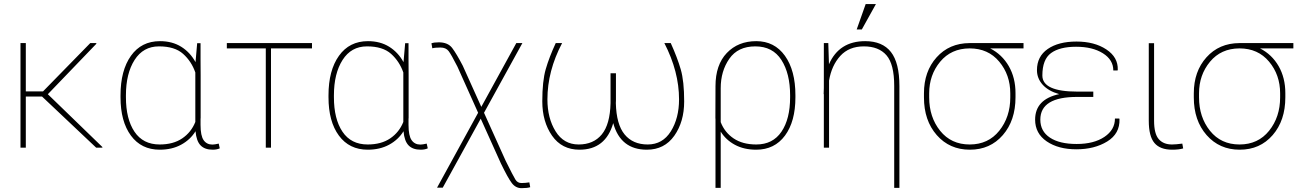

<svg xmlns="http://www.w3.org/2000/svg" viewBox="-20 -746 6556 970"><path d="M110.4 -258.3V0H83.5V-528.3H110.4V-284.2H197.3L436 -528.3H465.8L467.3 -525.4L221.7 -270L497.6 -2.9L496.6 0H465.8L192.4 -258.3Z M616.2 -254.4Q616.2 -145 659.4 -80.6Q702.6 -16.1 786.6 -16.1Q855.5 -16.1 900.9 -47.1Q946.3 -78.1 966.8 -129.9V-379.9Q947.3 -436 905 -473.9Q862.8 -511.7 783.2 -511.7Q703.6 -511.7 659.9 -443.1Q616.2 -374.5 616.2 -264.6ZM1054.7 10.3Q1014.6 10.3 993.4 -11.5Q972.2 -33.2 967.8 -83Q941.4 -40 895 -14.9Q848.6 10.3 787.1 10.3Q693.8 10.3 641.4 -61Q588.9 -132.3 588.9 -254.4V-264.6Q588.9 -390.1 641.6 -464.1Q694.3 -538.1 788.1 -538.1Q850.1 -538.1 895.5 -509.8Q940.9 -481.4 967.8 -432.1L976.1 -527.8H993.2V-445.8Q993.2 -363.8 993.7 -363.8V-148.4L993.2 -147.5V-114.7Q993.2 -60.1 1008.8 -37.8Q1024.4 -15.6 1053.2 -15.6Q1064 -15.6 1085 -20.5L1090.3 3.4Q1075.7 10.3 1054.7 10.3Z M1556.2 -501.5H1349.1V0H1322.8V-501.5H1126V-528.3H1556.2Z M1667 -254.4Q1667 -145 1710.2 -80.6Q1753.4 -16.1 1837.4 -16.1Q1906.2 -16.1 1951.7 -47.1Q1997.1 -78.1 2017.6 -129.9V-379.9Q1998 -436 1955.8 -473.9Q1913.6 -511.7 1834 -511.7Q1754.4 -511.7 1710.7 -443.1Q1667 -374.5 1667 -264.6ZM2105.5 10.3Q2065.4 10.3 2044.2 -11.5Q2022.9 -33.2 2018.6 -83Q1992.2 -40 1945.8 -14.9Q1899.4 10.3 1837.9 10.3Q1744.6 10.3 1692.1 -61Q1639.6 -132.3 1639.6 -254.4V-264.6Q1639.6 -390.1 1692.4 -464.1Q1745.1 -538.1 1838.9 -538.1Q1900.9 -538.1 1946.3 -509.8Q1991.7 -481.4 2018.6 -432.1L2026.9 -527.8H2043.9V-445.8Q2043.9 -363.8 2044.4 -363.8V-148.4L2043.9 -147.5V-114.7Q2043.9 -60.1 2059.6 -37.8Q2075.2 -15.6 2104 -15.6Q2114.7 -15.6 2135.7 -20.5L2141.1 3.4Q2126.5 10.3 2105.5 10.3Z M2196.8 -532.2Q2242.7 -532.2 2264.4 -503.7Q2286.1 -475.1 2317.9 -414.1L2411.6 -206.1L2588.4 -528.3H2619.1L2425.3 -176.3L2534.7 66.4Q2573.2 144 2584 161.4Q2594.7 178.7 2614.3 178.7Q2633.8 178.7 2654.3 175.3L2658.7 199.7Q2644 204.6 2614.7 204.6Q2585.4 204.6 2565.9 179.2Q2546.4 153.8 2510.3 79.1L2408.7 -146.5L2216.8 202.1H2188L2395.5 -176.3L2291 -409.2Q2260.3 -469.7 2246.6 -487.8Q2232.9 -505.9 2205.1 -505.9Q2177.2 -505.9 2164.1 -502L2159.7 -527.3Q2172.9 -532.2 2196.8 -532.2Z M2745.6 -244.1Q2745.6 -148.9 2786.9 -82.5Q2828.1 -16.1 2903.3 -16.1Q2978.5 -16.1 3020.3 -66.9Q3062 -117.7 3064.5 -225.1V-376H3091.8V-237.8L3091.3 -225.1Q3093.8 -117.7 3135.5 -66.9Q3177.2 -16.1 3252.4 -16.1Q3327.6 -16.1 3369.1 -82.5Q3410.6 -148.9 3410.6 -244.1Q3410.6 -384.3 3336.4 -528.3H3368.7Q3401.9 -455.1 3419.2 -395.5Q3436.5 -335.9 3436.5 -233.4Q3436.5 -130.9 3386.7 -60.3Q3336.9 10.3 3248 10.3Q3114.7 10.3 3078.1 -124Q3039.6 10.3 2907.7 10.3Q2818.4 10.3 2769 -60.5Q2719.7 -131.3 2719.7 -233.9Q2719.7 -336.4 2737.1 -396.5Q2754.4 -456.5 2787.6 -528.3H2819.8Q2745.6 -387.2 2745.6 -244.1Z M3971.7 -264.6Q3971.7 -374.5 3927.7 -443.1Q3883.8 -511.7 3795.9 -511.7Q3708 -511.7 3664.6 -449.2Q3621.1 -386.7 3621.1 -300.3V-128.9Q3641.1 -77.1 3686.5 -46.6Q3731.9 -16.1 3800.8 -16.1Q3884.3 -16.1 3928 -80.6Q3971.7 -145 3971.7 -254.4ZM3998.5 -254.4Q3998.5 -132.3 3945.8 -61Q3893.1 10.3 3800.3 10.3Q3738.8 10.3 3692.9 -14.4Q3647 -39.1 3621.1 -81.1V203.1H3594.7V-146.5Q3594.2 -147 3594.2 -147.5Q3594.2 -147.5 3594.2 -148.9L3594.7 -302.7V-310.5Q3594.7 -418.5 3651.9 -478.3Q3709 -538.1 3800.8 -538.1Q3892.6 -538.1 3945.6 -464.1Q3998.5 -390.1 3998.5 -264.6Z M4351.1 -538.1Q4438 -538.1 4481 -483.4Q4523.9 -428.7 4523.9 -311V203.1H4497.6V-312Q4497.6 -421.9 4458.5 -466.8Q4419.4 -511.7 4344.2 -511.7Q4269 -511.7 4225.1 -463.4Q4181.2 -415 4168.5 -338.9V0H4142.1V-270.5H4141.1Q4141.1 -280.8 4142.1 -301.3V-528.3H4164.6L4168 -421.4Q4219.2 -538.1 4351.1 -538.1ZM4353.5 -725.6H4405.3L4334 -597.2H4308.1Z M4674.3 -253.9Q4674.3 -154.3 4729.7 -85.2Q4785.2 -16.1 4878.9 -16.1Q4972.7 -16.1 5028.3 -85.4Q5084 -154.8 5084 -253.9V-274.4Q5084 -367.7 5028.1 -434.6Q4972.2 -501.5 4878.9 -501.5H4878.4Q4785.2 -501 4729.7 -434.1Q4674.3 -367.2 4674.3 -274.4ZM5150.9 -501.5H4982.4Q5042.5 -470.7 5076.4 -411.9Q5110.4 -353 5110.4 -275.4V-254.4Q5110.4 -137.2 5046.4 -63.5Q4982.4 10.3 4879.9 10.3Q4777.3 10.3 4712.6 -63.5Q4647.9 -137.2 4647.9 -253.9V-274.4Q4647.9 -385.3 4711.9 -456.5Q4775.9 -527.8 4878.4 -528.3H5150.9Z M5422.9 -256.3Q5235.8 -256.8 5235.8 -141.6Q5235.8 -83 5284.2 -50.8Q5332.5 -18.6 5419.4 -18.6Q5506.3 -18.6 5559.6 -54.4Q5612.8 -90.3 5612.8 -147H5634.8L5635.7 -144Q5638.2 -70.8 5573.7 -31.2Q5509.3 8.3 5418 8.3Q5326.7 8.3 5268.1 -31.7Q5209.5 -71.8 5209.5 -141.6Q5209.5 -244.1 5331.1 -270.5Q5276.9 -285.6 5247.8 -317.9Q5218.8 -350.1 5218.8 -391.6Q5218.8 -460.9 5273.2 -498.5Q5327.6 -536.1 5418.5 -536.1Q5509.3 -536.1 5569.3 -496.3Q5629.4 -456.5 5627 -393.1L5626 -390.1H5604.5Q5604.5 -443.8 5552 -476.8Q5499.5 -509.8 5416.5 -509.8Q5333.5 -509.8 5289.8 -477.8Q5246.1 -445.8 5246.1 -364.5Q5246.1 -283.2 5422.9 -283.2H5503.4V-256.3Z M5783.7 -136.2V-527.8H5810.5V-136.2Q5810.5 -70.3 5834 -43.2Q5857.4 -16.1 5900.9 -16.1Q5919.9 -16.1 5953.1 -20.5L5957.5 3.9Q5935.5 10.3 5902.3 10.3Q5840.8 10.3 5812.3 -23.7Q5783.7 -57.6 5783.7 -136.2Z M6037.6 -253.9Q6037.6 -154.3 6093 -85.2Q6148.4 -16.1 6242.2 -16.1Q6335.9 -16.1 6391.6 -85.4Q6447.3 -154.8 6447.3 -253.9V-274.4Q6447.3 -367.7 6391.4 -434.6Q6335.4 -501.5 6242.2 -501.5H6241.7Q6148.4 -501 6093 -434.1Q6037.6 -367.2 6037.6 -274.4ZM6514.2 -501.5H6345.7Q6405.8 -470.7 6439.7 -411.9Q6473.6 -353 6473.6 -275.4V-254.4Q6473.6 -137.2 6409.7 -63.5Q6345.7 10.3 6243.2 10.3Q6140.6 10.3 6075.9 -63.5Q6011.2 -137.2 6011.2 -253.9V-274.4Q6011.2 -385.3 6075.2 -456.5Q6139.2 -527.8 6241.7 -528.3H6514.2Z"/></svg>

Font: Roboto-Thin
Style: Regular
Weight: 250
Designer: Google
Version: Version 1.100141; 2013; ttfautohint (v0.94.14-c901) -l 8 -r 